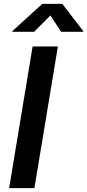

<svg xmlns="http://www.w3.org/2000/svg" viewBox="-20 -966 448 986"><path d="M277.3 -727.5 156.7 0H26.9L147.5 -727.5ZM155.3 -802.7H43L43.5 -806.2L197.3 -946.3H299.8L407.7 -806.2L407.2 -802.7H293.9L238.8 -886.7Z"/></svg>

Font: Inter 16pt SemiBold
Style: Italic
Weight: 600
Italic angle: -9.3988°
Version: Version 4.001;git-66647c0bb